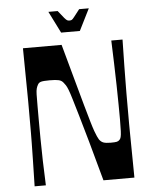

<svg xmlns="http://www.w3.org/2000/svg" viewBox="-58 -921 777 970"><g transform="rotate(-5 330.0 -436.0)"><path d="M78 0Q80 -82 81 -134.5Q82 -187 82.5 -219.5Q83 -252 83 -272.5Q83 -293 83 -310Q83 -327 83 -350Q83 -373 83 -390Q83 -407 83 -427.5Q83 -448 82.5 -480.5Q82 -513 81.5 -565.5Q81 -618 80 -700H276Q306 -592 327 -515Q348 -438 362.5 -386.5Q377 -335 386.5 -302.5Q396 -270 402.5 -252Q409 -234 413.5 -224.5Q418 -215 422 -208Q431 -195 443.5 -190.5Q456 -186 480 -186Q502 -186 511 -188Q520 -190 526 -197Q530 -201 532.5 -210Q535 -219 536 -240Q537 -261 537 -300Q537 -330 536.5 -374Q536 -418 535 -472Q534 -526 532 -584Q530 -642 528 -700H585Q583 -618 582.5 -565.5Q582 -513 581.5 -480.5Q581 -448 581 -427.5Q581 -407 581 -390Q581 -373 581 -350Q581 -327 581 -310Q581 -293 581 -272.5Q581 -252 581.5 -219.5Q582 -187 582.5 -134.5Q583 -82 584 0H427Q395 -118 372 -200Q349 -282 333 -336Q317 -390 307.5 -422Q298 -454 291.5 -470.5Q285 -487 280 -494.5Q275 -502 270 -508Q261 -520 246 -523.5Q231 -527 200 -527Q168 -527 156 -523.5Q144 -520 139 -509Q135 -502 132 -492Q129 -482 128.5 -462Q128 -442 128 -404Q128 -377 128 -334.5Q128 -292 128.5 -239Q129 -186 130.5 -125Q132 -64 135 0ZM279 -762 224 -872H271Q292 -845 301.5 -834Q311 -823 316 -821Q321 -819 326 -819Q333 -819 337.5 -821Q342 -823 350.5 -834Q359 -845 380 -872H429L374 -762Z"/></g></svg>

Font: Ojuju SemiBold
Style: Regular
Weight: 600
Designer: Chisaokwu Joboson, Mirko Velimirovic
Foundry: Udi Foundry
Version: Version 1.000